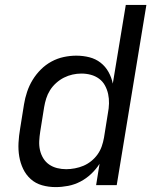

<svg xmlns="http://www.w3.org/2000/svg" viewBox="-20 -755 640 783"><path d="M207 8Q178 8 151.5 0.5Q125 -7 105.5 -24.5Q86 -42 74.5 -66Q63 -90 58.5 -117Q54 -144 55.5 -172.5Q57 -201 62 -230L78 -330Q82 -355 90.5 -380.5Q99 -406 113 -429Q127 -452 146.5 -471.5Q166 -491 190 -504Q214 -517 240 -522.5Q266 -528 291 -528Q319 -528 344.5 -521.5Q370 -515 390 -499.5Q410 -484 422.5 -461.5Q435 -439 440 -414L493 -735H577L456 0H372L386 -87Q372 -65 352 -46Q332 -27 308 -14.5Q284 -2 258 3Q232 8 207 8ZM250 -65Q267 -65 285.5 -68.5Q304 -72 320.5 -79Q337 -86 352 -98Q367 -110 378 -125.5Q389 -141 395 -158.5Q401 -176 404 -193L420 -293Q424 -313 424.5 -333Q425 -353 421 -371.5Q417 -390 408 -406.5Q399 -423 384 -434Q369 -445 350.5 -450Q332 -455 312 -455Q294 -455 276 -451Q258 -447 241 -438.5Q224 -430 209 -416.5Q194 -403 184 -387Q174 -371 168.5 -353.5Q163 -336 160 -318L144 -218Q141 -199 140 -180Q139 -161 143 -143Q147 -125 156.5 -109.5Q166 -94 180.5 -84Q195 -74 213 -69.5Q231 -65 250 -65Z"/></svg>

Font: Iosevka Custom Oblique
Style: Regular
Weight: 400
Italic angle: -9°
Designer: Belleve Invis
Foundry: Belleve Invis
Version: Version 27.0.1